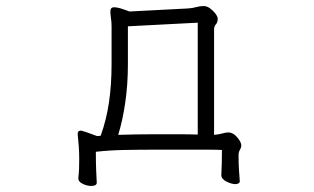

<svg xmlns="http://www.w3.org/2000/svg" viewBox="-20 -504 1040 635"><path d="M773 96V95Q772 79 770.5 60Q769 41 769 9Q769 -1 773.5 -8.5Q778 -16 778 -23Q778 -34 764.5 -50Q751 -66 735 -66Q727 -66 714.5 -62.5Q702 -59 688 -58V-406Q688 -417 694 -423.5Q700 -430 700 -442Q700 -449 692.5 -459Q685 -469 674.5 -476.5Q664 -484 654 -484Q641 -484 629 -480.5Q617 -477 601 -476L408 -466Q408 -466 399 -469.5Q390 -473 378 -476.5Q366 -480 357 -480Q345 -480 345 -466Q345 -462 345.5 -456.5Q346 -451 347 -443Q349 -431 349 -416.5Q349 -402 349 -386V-291Q349 -224 340.5 -166Q332 -108 313 -55L301 -54Q287 -59 275 -63.5Q263 -68 252 -71Q250 -72 247 -72Q237 -72 237 -62V-59Q239 -39 240.5 -20.5Q242 -2 242 22Q242 41 241.5 54.5Q241 68 239 85V86Q239 97 253.5 104Q268 111 281 111Q300 111 300 100Q299 83 298 58.5Q297 34 297 -2Q341 -7 390.5 -8Q440 -9 493 -9H612Q642 -9 669 -9Q696 -9 714 -8Q714 14 713.5 35.5Q713 57 712 74V75Q712 88 729 96.5Q746 105 759 105Q764 105 768.5 102.5Q773 100 773 96ZM634 -429V-59Q603 -60 565.5 -60Q528 -60 492 -60Q463 -60 431 -59.5Q399 -59 371 -58Q386 -107 394.5 -166.5Q403 -226 403 -292V-417Z"/></svg>

Font: Klee One
Style: Regular
Weight: 400
Designer: Fontworks Inc.
Foundry: Fontworks Inc.
Version: Version 1.100